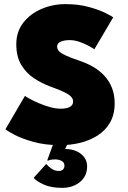

<svg xmlns="http://www.w3.org/2000/svg" viewBox="-20 -692 622 931"><path d="M297 -672Q361 -672 410.8 -658.2Q460.5 -644.5 491.2 -629Q522 -613.5 529 -608L437.5 -453Q429.5 -459 409.8 -469.8Q390 -480.5 365.5 -489Q341 -497.5 318.5 -497.5Q292 -497.5 274.5 -490.2Q257 -483 257 -465.5Q257 -453.5 266.5 -443.5Q276 -433.5 298.8 -423Q321.5 -412.5 361 -399Q399.5 -386.5 431.5 -368Q463.5 -349.5 486.8 -324Q510 -298.5 523 -265.5Q536 -232.5 536 -191Q536 -136 513.2 -97.2Q490.5 -58.5 452.5 -34.5Q414.5 -10.5 367.8 0.8Q321 12 273 12Q199.5 12 142.2 -4Q85 -20 49.8 -38.8Q14.5 -57.5 6.5 -65.5L101 -227Q106.5 -222.5 124.8 -212.5Q143 -202.5 168.8 -191.5Q194.5 -180.5 222 -172.8Q249.5 -165 273 -165Q304.5 -165 319.5 -174Q334.5 -183 334.5 -200Q334.5 -212 325.2 -222.5Q316 -233 292.2 -244.8Q268.5 -256.5 225 -272Q183 -287.5 145 -312.5Q107 -337.5 83 -377.5Q59 -417.5 59 -477.5Q59 -538.5 93 -582Q127 -625.5 181.5 -648.8Q236 -672 297 -672ZM281.5 219Q227 219 191.5 202.5Q156 186 143 170.5L204 103Q213 114 229.5 125.5Q246 137 264.5 137Q278 137 285.2 130Q292.5 123 292.5 112Q292.5 96 279 88.5Q265.5 81 248.5 81Q233 81 223.8 83.2Q214.5 85.5 212 88L209.5 84L248 -21L310.5 -1.5L296 30.5Q327 30.5 351 41.2Q375 52 388.8 71Q402.5 90 402.5 115Q402.5 147 386.5 170.2Q370.5 193.5 343 206.2Q315.5 219 281.5 219Z"/></svg>

Font: League Spartan Thin Black
Style: Regular
Weight: 900
Version: Version 2.002